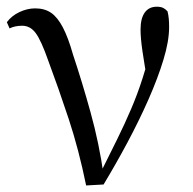

<svg xmlns="http://www.w3.org/2000/svg" viewBox="-20 -551 582 578"><path d="M239.3 7.3Q217.3 -100.7 186.6 -193.6Q155.8 -286.5 125.7 -367.2Q104.2 -428.8 87.7 -451.1Q71.3 -473.5 46.8 -473.5Q24.8 -473.5 8.8 -465.5L0.6 -484.2Q15.3 -503.8 38.8 -514.8Q62.4 -525.8 85.8 -525.8Q114.3 -525.8 133.9 -512.4Q153.4 -498.9 169.3 -468.4Q185.3 -437.9 199.9 -386.3Q226.8 -305.9 252.7 -212.5Q278.6 -119.1 292.2 -22.3H277.7L284.1 -33.8Q310.7 -86.9 333.2 -132.7Q355.7 -178.4 374.6 -222.6Q393.6 -266.8 409.3 -315.8Q424.9 -364.7 438.7 -423.6L425.7 -295.2Q414.9 -355.7 409 -395.9Q403.1 -436.1 403.1 -462Q403.1 -495.7 415.8 -513.3Q428.5 -530.8 451.9 -530.8Q463.8 -530.8 471.2 -527.2Q478.5 -523.6 484.4 -516.7Q487.1 -505.4 488.1 -494.5Q489.1 -483.5 489.1 -469.6Q489.1 -427.2 472.1 -371.4Q455.2 -315.7 427.2 -252.2Q399.2 -188.7 364.1 -122.9Q329 -57.2 291.8 4.4Z"/></svg>

Font: Noto Serif SC ExtraLight
Style: Regular
Weight: 200
Designer: Ryoko NISHIZUKA 西塚涼子 (kana & ideographs); Frank Grießhammer (Latin, Greek & Cyrillic); Wenlong ZHANG 张文龙 (bopomofo); San
Foundry: Adobe
Version: Version 2.002-H1;hotconv 1.1.0;makeotfexe 2.6.0